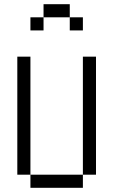

<svg xmlns="http://www.w3.org/2000/svg" viewBox="-20 -895 540 915"><path d="M312.5 -812.5H187.5V-875H312.5ZM62.5 -625H125V-62.5H62.5ZM125 -62.5H375V0H125ZM125 -812.5H187.5V-750H125ZM312.5 -812.5H375V-750H312.5ZM375 -625H437.5V-62.5H375Z"/></svg>

Font: 寒蝉点阵体 16px
Style: Regular
Weight: 400
Designer: Designed by Warren2060
Foundry: ChillType
Version: Version 1.000